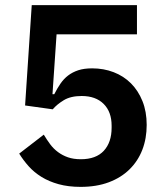

<svg xmlns="http://www.w3.org/2000/svg" viewBox="-20 -718 640 750"><path d="M515 -584H201L185 -350H192Q203 -372 216 -391Q229 -410 246 -423Q263 -436 285.5 -443.5Q308 -451 340 -451Q385 -451 424 -436Q463 -421 491.5 -392.5Q520 -364 536.5 -323Q553 -282 553 -230Q553 -177 536 -133Q519 -89 486 -56.5Q453 -24 405 -6Q357 12 295 12Q247 12 209 1.5Q171 -9 142 -27Q113 -45 92 -68.5Q71 -92 55 -118L151 -192Q163 -172 176 -154.5Q189 -137 206.5 -124Q224 -111 245.5 -103.5Q267 -96 296 -96Q355 -96 385.5 -129Q416 -162 416 -219V-227Q416 -281 385 -312Q354 -343 299 -343Q256 -343 229 -326.5Q202 -310 186 -291L78 -306L104 -698H515Z"/></svg>

Font: IBM Plex Sans KR SmBld
Style: Regular
Weight: 600
Designer: Mike Abbink; Paul van der Laan; Pieter van Rosmalen; Wujin Sim; Chorong Kim; Dohee Lee;
Foundry: Sandoll Inc.
Version: Version 1.002